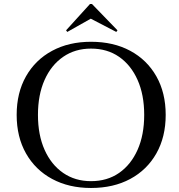

<svg xmlns="http://www.w3.org/2000/svg" viewBox="-20 -922 892 956"><path d="M433 -714Q545 -714 628.5 -669Q712 -624 758.5 -542Q805 -460 805 -350Q805 -240 758.5 -158Q712 -76 628.5 -31Q545 14 433 14Q323 14 239.5 -31Q156 -76 109.5 -158Q63 -240 63 -350Q63 -460 109.5 -542Q156 -624 239.5 -669Q323 -714 433 -714ZM433 -20Q514 -20 573 -61Q632 -102 665 -176Q698 -250 698 -350Q698 -450 665 -524Q632 -598 573 -639Q514 -680 433 -680Q354 -680 294.5 -639Q235 -598 202 -524Q169 -450 169 -350Q169 -250 202 -176Q235 -102 294.5 -61Q354 -20 433 -20ZM309 -771 315 -763 432 -829 559 -763 565 -771 438 -902H428Z"/></svg>

Font: Cinzel Medium
Style: Regular
Weight: 500
Designer: Natanael Gama
Version: Version 2.000